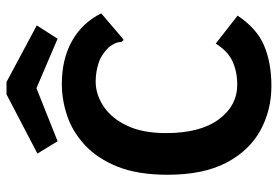

<svg xmlns="http://www.w3.org/2000/svg" viewBox="-152 -691 854 590"><g transform="rotate(-90 275.0 -396.0)"><path d="M306 11Q231 11 169 -23Q107 -57 70 -127.5Q33 -198 33 -308Q33 -400 58 -462Q83 -524 124 -562Q165 -600 214 -616.5Q263 -633 311 -633Q389 -633 444.5 -601.5Q500 -570 529 -512L454 -448L447 -443L441 -450Q441 -458 438.5 -465.5Q436 -473 427 -486Q404 -511 376.5 -520Q349 -529 319 -529Q280 -529 243.5 -505Q207 -481 184 -433Q161 -385 161 -313Q161 -208 203 -151Q245 -94 310 -94Q350 -94 381.5 -108.5Q413 -123 436 -160L522 -93Q483 -34 430 -11.5Q377 11 306 11ZM136 -646 98 -708 280 -803H318L492 -710L451 -646L299 -711Z"/></g></svg>

Font: Inconsolata SemiExpanded ExtraBold
Style: Regular
Weight: 800
Width: 6
Monospace: yes
Designer: Raph Levien, Cyreal, Brenton Simpson
Foundry: Raph Levien, Cyreal, Google
Version: Version 3.001; ttfautohint (v1.8.2.53-6de2)